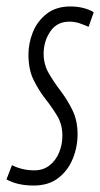

<svg xmlns="http://www.w3.org/2000/svg" viewBox="-39 -564 310 594"><path d="M-19 -9 -2 -53Q30 -37 67 -37Q95 -37 114.5 -52.5Q134 -68 144 -92.5Q154 -117 154 -144Q154 -179 138 -205.5Q122 -232 101.5 -258Q81 -284 65 -316.5Q49 -349 49 -395Q49 -430 62.5 -464Q76 -498 105 -521Q134 -544 179 -544Q201 -544 220 -539Q239 -534 251 -526L235 -481Q222 -487 207 -492Q192 -497 175 -497Q137 -497 116.5 -466.5Q96 -436 96 -398Q96 -365 111.5 -338Q127 -311 148 -283.5Q169 -256 185 -223.5Q201 -191 201 -149Q201 -109 186 -72.5Q171 -36 141 -13Q111 10 65 10Q15 10 -19 -9Z"/></svg>

Font: Georama ExtraCondensed Light
Style: Italic
Weight: 300
Width: 2
Italic angle: -9°
Designer: Jean-Baptiste Levee
Foundry: Production Type
Version: Version 1.000